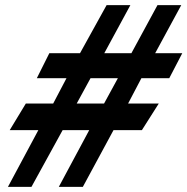

<svg xmlns="http://www.w3.org/2000/svg" viewBox="-20 -720 733 751"><path d="M693 -512 642 -414H533L481 -315H601L535 -211H424L304 11H210L329 -211H225L103 11H11L130 -211H18L81 -315H188L240 -414H124L173 -512H293L397 -700H490L388 -512H494L596 -700H689L587 -512ZM441 -414H334L280 -315H387Z"/></svg>

Font: Cabin
Style: Bold Italic
Weight: 700
Designer: Pablo Impallari
Foundry: Pablo Impallari. www.impallari.com Igino Marini. www.ikern.com
Version: Version 1.005